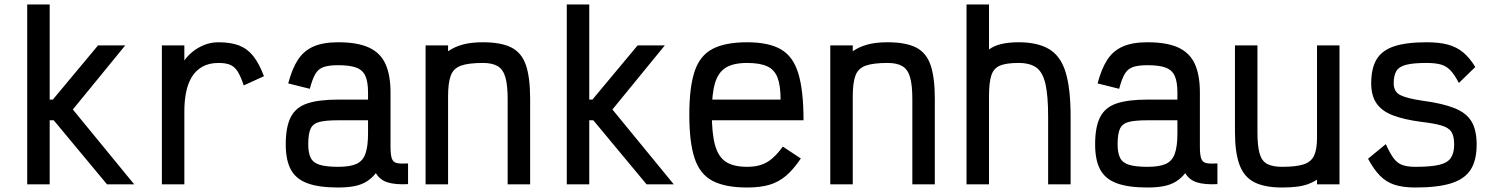

<svg xmlns="http://www.w3.org/2000/svg" viewBox="-20 -820 6640 854"><path d="M101 0V-800H201V-377H215L416 -618H537L304 -333L577 0H456L219 -285H201V0Z M700 0V-618H800V-551Q813 -570 835 -588.5Q857 -607 887 -619.5Q917 -632 952 -632Q1007 -632 1044 -617.5Q1081 -603 1107 -570Q1133 -537 1154 -481L1064 -440Q1051 -480 1037.5 -501.5Q1024 -523 1004.5 -531.5Q985 -540 952 -540Q909 -540 879.5 -523Q850 -506 832.5 -476.5Q815 -447 807.5 -408.5Q800 -370 800 -327V0Z M1484 14Q1398 14 1347 -5Q1296 -24 1273.5 -66Q1251 -108 1251 -178Q1251 -256 1273.5 -299.5Q1296 -343 1347 -360Q1398 -377 1484 -377H1617V-409Q1617 -455 1605.5 -481.5Q1594 -508 1565.5 -519Q1537 -530 1484 -530Q1442 -530 1418.5 -521.5Q1395 -513 1382 -490Q1369 -467 1358 -425L1262 -449Q1279 -514 1305 -554Q1331 -594 1374 -613Q1417 -632 1484 -632Q1571 -632 1622 -608Q1673 -584 1695 -534.5Q1717 -485 1717 -409V-168Q1717 -131 1723 -114.5Q1729 -98 1746 -94.5Q1763 -91 1795 -93V-1Q1738 2 1703.5 -9Q1669 -20 1652 -50Q1634 -27 1610.5 -12.5Q1587 2 1556 8Q1525 14 1484 14ZM1484 -78Q1537 -78 1565.5 -91Q1594 -104 1605.5 -136.5Q1617 -169 1617 -226V-285H1484Q1431 -285 1402 -278Q1373 -271 1362 -248.5Q1351 -226 1351 -178Q1351 -140 1362 -118Q1373 -96 1402 -87Q1431 -78 1484 -78Z M1873 0V-618H1973V-592Q2000 -611 2037 -621.5Q2074 -632 2128 -632Q2208 -632 2254 -609Q2300 -586 2319 -531Q2338 -476 2338 -380V0H2238V-380Q2238 -441 2228 -476Q2218 -511 2194 -525.5Q2170 -540 2128 -540Q2064 -540 2030.5 -528Q1997 -516 1985 -484Q1973 -452 1973 -391V0Z M2501 0V-800H2601V-377H2615L2816 -618H2937L2704 -333L2977 0H2856L2619 -285H2601V0Z M3303 14Q3206 14 3149.5 -15.5Q3093 -45 3069.5 -116Q3046 -187 3046 -309Q3046 -432 3069.5 -502.5Q3093 -573 3149.5 -602.5Q3206 -632 3303 -632Q3399 -632 3453.5 -600.5Q3508 -569 3531 -493Q3554 -417 3554 -285H3075V-377H3452Q3452 -439 3438.5 -474.5Q3425 -510 3392.5 -525Q3360 -540 3303 -540Q3243 -540 3209 -519.5Q3175 -499 3160.5 -451Q3146 -403 3146 -318Q3146 -227 3160.5 -174.5Q3175 -122 3209 -100Q3243 -78 3303 -78Q3338 -78 3364.5 -86.5Q3391 -95 3414 -114.5Q3437 -134 3462 -168L3542 -115Q3509 -66 3476 -38Q3443 -10 3402 2Q3361 14 3303 14Z M3673 0V-618H3773V-592Q3800 -611 3837 -621.5Q3874 -632 3928 -632Q4008 -632 4054 -609Q4100 -586 4119 -531Q4138 -476 4138 -380V0H4038V-380Q4038 -441 4028 -476Q4018 -511 3994 -525.5Q3970 -540 3928 -540Q3864 -540 3830.5 -528Q3797 -516 3785 -484Q3773 -452 3773 -391V0Z M4279 0V-800H4379V-600Q4402 -617 4435 -624.5Q4468 -632 4510 -632Q4597 -632 4648 -600.5Q4699 -569 4720.5 -496.5Q4742 -424 4742 -301V0H4642V-301Q4642 -395 4630 -447Q4618 -499 4589.5 -519.5Q4561 -540 4510 -540Q4457 -540 4428.5 -528.5Q4400 -517 4389.5 -485Q4379 -453 4379 -391V0Z M5084 14Q4998 14 4947 -5Q4896 -24 4873.5 -66Q4851 -108 4851 -178Q4851 -256 4873.5 -299.5Q4896 -343 4947 -360Q4998 -377 5084 -377H5217V-409Q5217 -455 5205.5 -481.5Q5194 -508 5165.5 -519Q5137 -530 5084 -530Q5042 -530 5018.5 -521.5Q4995 -513 4982 -490Q4969 -467 4958 -425L4862 -449Q4879 -514 4905 -554Q4931 -594 4974 -613Q5017 -632 5084 -632Q5171 -632 5222 -608Q5273 -584 5295 -534.5Q5317 -485 5317 -409V-168Q5317 -131 5323 -114.5Q5329 -98 5346 -94.5Q5363 -91 5395 -93V-1Q5338 2 5303.5 -9Q5269 -20 5252 -50Q5234 -27 5210.5 -12.5Q5187 2 5156 8Q5125 14 5084 14ZM5084 -78Q5137 -78 5165.5 -91Q5194 -104 5205.5 -136.5Q5217 -169 5217 -226V-285H5084Q5031 -285 5002 -278Q4973 -271 4962 -248.5Q4951 -226 4951 -178Q4951 -140 4962 -118Q4973 -96 5002 -87Q5031 -78 5084 -78Z M5683 14Q5605 14 5559 -9.5Q5513 -33 5493 -87.5Q5473 -142 5473 -233V-618H5573V-233Q5573 -171 5582.5 -137.5Q5592 -104 5616 -91Q5640 -78 5683 -78Q5745 -78 5778.5 -89Q5812 -100 5825 -128Q5838 -156 5838 -206V-618H5938V0H5838V-21Q5820 -9 5798 -1Q5776 7 5747.5 10.5Q5719 14 5683 14Z M6275 14Q6221 14 6183.5 2Q6146 -10 6118 -38.5Q6090 -67 6065 -114L6144 -179Q6162 -139 6178 -117Q6194 -95 6216.5 -86.5Q6239 -78 6275 -78Q6345 -78 6382 -87Q6419 -96 6433.5 -118Q6448 -140 6448 -177Q6448 -214 6436 -233Q6424 -252 6392.5 -261.5Q6361 -271 6302 -278Q6225 -288 6175.5 -307Q6126 -326 6102.5 -360.5Q6079 -395 6079 -449Q6079 -516 6103 -556Q6127 -596 6181 -614Q6235 -632 6325 -632Q6382 -632 6420.5 -621.5Q6459 -611 6488 -587Q6517 -563 6542 -522L6469 -451Q6450 -487 6432.5 -506Q6415 -525 6390.5 -532.5Q6366 -540 6325 -540Q6267 -540 6235 -532Q6203 -524 6191 -504Q6179 -484 6179 -449Q6179 -412 6208.5 -397Q6238 -382 6308 -372Q6397 -360 6449.5 -339Q6502 -318 6525 -280Q6548 -242 6548 -177Q6548 -107 6521.5 -65.5Q6495 -24 6435.5 -5Q6376 14 6275 14Z"/></svg>

Font: Victor Mono
Style: Bold
Weight: 700
Monospace: yes
Designer: Rune Bjørnerås
Version: Version 1.561;gftools[0.9.30]